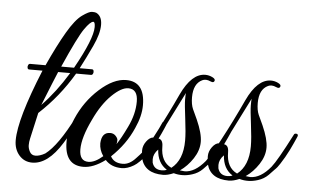

<svg xmlns="http://www.w3.org/2000/svg" viewBox="-46 -671 1213 745"><g transform="rotate(5 560.5 -299.0)"><path d="M32 -80Q32 -163 112 -358H60Q55 -358 53.5 -363.5Q52 -369 54.5 -374.5Q57 -380 62 -380H122Q158 -459 189 -512Q220 -565 246 -583.5Q272 -602 283.5 -602Q295 -602 300 -600Q323 -589 323 -554.5Q323 -520 300 -471Q277 -422 255 -380H303Q308 -380 309.5 -374.5Q311 -369 308.5 -363.5Q306 -358 301 -358H243Q188 -265 110 -193L87 -91Q84 -78 84 -65.5Q84 -53 91 -40Q98 -27 113 -27Q130 -27 151 -39Q199 -75 257 -190Q261 -199 266.5 -201Q272 -203 273 -198.5Q274 -194 270 -184Q237 -115 218 -86Q164 1 103 1Q72 1 52 -22Q32 -45 32 -80ZM233 -380Q299 -498 299 -544Q299 -564 292 -564Q281 -564 258.5 -532Q236 -500 183 -380ZM220 -358H173Q161 -330 119 -225Q173 -281 220 -358Z M439 -350Q512 -350 512 -258Q512 -216 490 -168Q462 -103 406 -50Q419 -25 453 -25Q480 -25 504 -52Q534 -83 547 -106.5Q560 -130 566 -141Q572 -152 581.5 -172.5Q591 -193 593 -197.5Q595 -202 600 -202Q610 -203 610 -195Q610 -192 608 -188L602 -174Q596 -160 593 -154Q590 -148 582.5 -132.5Q575 -117 569.5 -108Q564 -99 554.5 -84Q545 -69 537.5 -60Q530 -51 519 -40Q508 -29 498 -23Q473 -8 451 -8Q410 -8 387 -34Q341 0 302 0Q229 0 229 -92Q229 -134 251 -182Q281 -252 335.5 -301Q390 -350 439 -350ZM450 -319Q423 -319 386 -283Q349 -247 320 -185Q285 -113 285 -67Q285 -21 320 -21Q345 -21 376 -48Q360 -71 360 -97Q362 -140 395 -140Q408 -140 416.5 -131Q425 -122 425 -114.5Q425 -107 423 -99Q440 -124 462 -170Q487 -221 487 -270Q487 -319 450 -319Z M677 -19Q690 -17 695 -17Q735 -17 774 -64Q795 -90 849 -195Q851 -200 856 -200Q865 -201 865 -193Q865 -191 860.5 -181.5Q856 -172 852 -162.5Q848 -153 839 -135Q830 -117 823.5 -106Q817 -95 807 -79Q797 -63 787 -54L766 -32Q749 -15 726 -8Q689 4 654 -6Q631 4 613 4Q542 4 527 -52Q524 -65 524 -83.5Q524 -102 536.5 -119Q549 -136 563 -137Q614 -234 650 -312Q690 -397 743 -397Q757 -397 770.5 -390.5Q784 -384 780.5 -376Q777 -368 766 -373Q755 -378 747 -378Q739 -378 733 -375Q699 -359 699 -306Q699 -278 707 -260Q715 -242 725 -221Q748 -169 748 -136Q748 -103 727 -71Q706 -39 677 -19ZM643 -26Q687 -60 687 -136Q687 -167 680 -221Q673 -275 673 -294Q673 -313 674 -320Q598 -168 580 -135Q601 -135 601 -105Q601 -46 643 -26ZM568 -53Q568 -47 569 -40Q577 -13 606 -13Q618 -13 626 -17Q589 -40 586 -92Q568 -74 568 -53Z M933 -19Q946 -17 951 -17Q991 -17 1030 -64Q1051 -90 1105 -195Q1107 -200 1112 -200Q1121 -201 1121 -193Q1121 -191 1116.5 -181.5Q1112 -172 1108 -162.5Q1104 -153 1095 -135Q1086 -117 1079.5 -106Q1073 -95 1063 -79Q1053 -63 1043 -54L1022 -32Q1005 -15 982 -8Q945 4 910 -6Q887 4 869 4Q798 4 783 -52Q780 -65 780 -83.5Q780 -102 792.5 -119Q805 -136 819 -137Q870 -234 906 -312Q946 -397 999 -397Q1013 -397 1026.5 -390.5Q1040 -384 1036.5 -376Q1033 -368 1022 -373Q1011 -378 1003 -378Q995 -378 989 -375Q955 -359 955 -306Q955 -278 963 -260Q971 -242 981 -221Q1004 -169 1004 -136Q1004 -103 983 -71Q962 -39 933 -19ZM899 -26Q943 -60 943 -136Q943 -167 936 -221Q929 -275 929 -294Q929 -313 930 -320Q854 -168 836 -135Q857 -135 857 -105Q857 -46 899 -26ZM824 -53Q824 -47 825 -40Q833 -13 862 -13Q874 -13 882 -17Q845 -40 842 -92Q824 -74 824 -53Z"/></g></svg>

Font: Great Vibes
Style: Regular
Weight: 400
Designer: Robert E. Leuschke
Foundry: Robert E. Leuschke
Version: Version 1.001